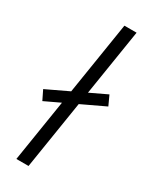

<svg xmlns="http://www.w3.org/2000/svg" viewBox="-200 -785 668 834"><g transform="rotate(30 133.5 -368.0)"><path d="M43 0 160 -736H221L104 0ZM15 -274 -8 -321 253 -445 275 -397Z"/></g></svg>

Font: Mulish ExtraLight Light
Style: Italic
Weight: 300
Italic angle: -9°
Version: Version 3.603